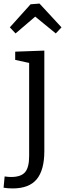

<svg xmlns="http://www.w3.org/2000/svg" viewBox="-62 -815 364 1074"><path d="M109 -791 159 -795 282 -662 250 -628 135 -722 25 -628 -7 -662ZM23 -480V-526L186 -532V30Q186 136 143.5 187.5Q101 239 9 239Q-18 239 -42 235L-36 172Q-15 175 0 175Q55 175 78 148.5Q101 122 101 58V-463Z"/></svg>

Font: Bitter Pro
Style: Regular
Weight: 400
Designer: Sol Matas, and Bitter project Authors
Foundry: Sol Matas
Version: Version 1.010